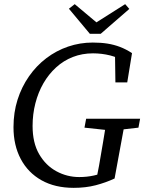

<svg xmlns="http://www.w3.org/2000/svg" viewBox="-20 -890 700 925"><path d="M45 -277Q45 -348 64.5 -409.5Q84 -471 119.5 -522Q155 -573 203 -609.5Q251 -646 308 -665.5Q365 -685 427 -685Q466 -685 497.5 -680Q529 -675 558 -664Q587 -653 616 -634L593 -493H536L534 -632L577 -592Q551 -613 510.5 -623Q470 -633 428 -633Q376 -633 331 -615.5Q286 -598 250 -565Q214 -532 189 -488.5Q164 -445 150.5 -392.5Q137 -340 137 -283Q137 -202 168.5 -147.5Q200 -93 251.5 -65Q303 -37 362 -37Q399 -37 432.5 -44.5Q466 -52 500 -66L445 -30L457 -91Q467 -148 476.5 -205Q486 -262 495 -318H585L532 -30Q489 -10 441 2.5Q393 15 335 15Q245 15 180 -21.5Q115 -58 80 -124Q45 -190 45 -277ZM387 -275 395 -318H655L647 -275L533 -262H508ZM340 -870 470 -761H411L583 -870L603 -847L465 -727H413L312 -848Z"/></svg>

Font: Source Serif 4 18pt
Style: Italic
Weight: 400
Italic angle: -12°
Designer: Frank Grießhammer
Foundry: Adobe Systems Incorporated
Version: Version 4.004;hotconv 1.0.116;makeotfexe 2.5.65601